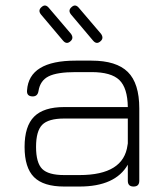

<svg xmlns="http://www.w3.org/2000/svg" viewBox="-20 -683 611 703"><path d="M238 -532Q224 -519 211 -534L130 -630Q118 -645 132 -657Q146 -670 159 -654L240 -559Q251 -543 238 -532ZM348 -532Q334 -519 321 -534L240 -630Q228 -645 242 -657Q256 -670 269 -654L350 -559Q361 -543 348 -532ZM215 0Q139 0 104.5 -34.5Q70 -69 70 -145Q70 -221 105 -256Q140 -291 215 -291H448Q447 -361 417 -390Q387 -419 315 -419H257Q189 -419 158 -403.5Q127 -388 121 -350Q118 -330 100 -330Q77 -330 79 -352Q86 -461 257 -461H315Q406 -461 448 -419.5Q490 -378 490 -286V-21Q490 0 469 0Q448 0 448 -21V-80Q402 0 271 0ZM271 -42Q433 -42 447 -152Q447 -153 447.5 -155Q448 -157 448 -158V-249H215Q157 -249 134.5 -226Q112 -203 112 -145Q112 -87 134.5 -64.5Q157 -42 215 -42Z"/></svg>

Font: Jura Light
Style: Regular
Weight: 300
Designer: Daniel Johnson, Alexei Vanyashin
Foundry: Daniel Johnson
Version: Version 5.103